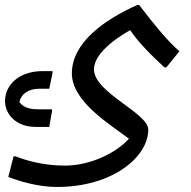

<svg xmlns="http://www.w3.org/2000/svg" viewBox="-53 -480 762 764"><path d="M501 -460H493C358 -400 233 -308 233 -188C233 -74 390 18 460 72C409 129 306 179 205 179C118 179 46 157 9 142H1L-20 224C21 240 97 264 173 264C399 264 537 142 537 36C537 -31 321 -111 321 -204C321 -277 437 -344 465 -360C497 -312 549 -260 601 -212H609L661 -276C612 -317 549 -397 501 -460ZM89 25H143L154 -38V-45H105C75 -45 44 -47 24 -74C32 -107 60 -127 105 -127H143L156 -189V-197H116C23 -197 -33 -142 -33 -78C-33 -28 8 25 89 25Z"/></svg>

Font: Kufam Arabic Latin Roman Normal
Style: Regular
Weight: 400
Designer: Wael Morcos & Artur Schmal
Version: Version 1.200;PS 001.200;hotconv 1.0.88;makeotf.lib2.5.64775